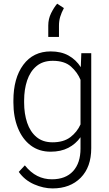

<svg xmlns="http://www.w3.org/2000/svg" viewBox="-20 -819 595 1049"><path d="M53.2 -258.8V-269Q53.2 -392.1 107.4 -465.1Q161.6 -538.1 257.3 -538.1Q314 -538.1 354.7 -515.4Q395.5 -492.7 421.4 -452.1L424.3 -528.3H478.5V-9.3Q478.5 93.8 420.9 152.1Q363.3 210.4 267.1 210.4Q217.8 210.4 166.3 188Q114.7 165.5 82.5 120.1L115.7 84.5Q147.5 124 184.1 142.3Q220.7 160.6 263.2 160.6Q338.4 160.6 379.2 116.2Q419.9 71.8 419.9 -7.3V-69.3Q393.6 -32.2 353 -11.2Q312.5 9.8 256.3 9.8Q193.4 9.8 147.9 -24.4Q102.5 -58.6 77.9 -119.4Q53.2 -180.2 53.2 -258.8ZM111.8 -269V-258.8Q111.8 -197.8 128.4 -148.4Q145 -99.1 179.4 -70.3Q213.9 -41.5 267.1 -41.5Q327.1 -41.5 364 -69.3Q400.9 -97.2 419.9 -139.2V-382.8Q403.3 -423.8 367.9 -455.3Q332.5 -486.8 268.1 -486.8Q214.4 -486.8 179.7 -458Q145 -429.2 128.4 -379.9Q111.8 -330.6 111.8 -269ZM243.7 -617.2V-679.7Q243.7 -715.8 259.5 -747.6Q275.4 -779.3 292.5 -798.8L329.1 -774.9Q315.4 -749 308.8 -726.8Q302.2 -704.6 302.2 -678.7V-617.2Z"/></svg>

Font: Vazirmatn FD ExtraLight
Style: Regular
Weight: 200
Designer: Saber Rastikerdar
Foundry: Saber Rastikerdar
Version: Version 33.003